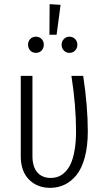

<svg xmlns="http://www.w3.org/2000/svg" viewBox="-20 -885 505 916"><path d="M216.8 -865.2 269 -861.8 250 -719.2H215.8ZM150.9 -710Q168 -710 178.5 -699Q189 -688 189 -671.9Q189 -655.3 178.5 -644Q168 -632.8 150.9 -632.8Q134.8 -632.8 124.3 -644Q113.8 -655.3 113.8 -671.9Q113.8 -688 124.3 -699Q134.8 -710 150.9 -710ZM311 -710Q327.1 -710 338.1 -699Q349.1 -688 349.1 -671.9Q349.1 -655.3 338.4 -644Q327.6 -632.8 311 -632.8Q295.4 -632.8 284.7 -644Q273.9 -655.3 273.9 -671.9Q273.9 -687.5 284.7 -698.7Q295.4 -710 311 -710ZM377 -522.9Q398.9 -377 398.9 -257.8Q398.9 -187.5 384.5 -134.3Q370.1 -81.1 345 -50Q319.8 -19 288.1 -3.9Q256.3 11.2 219.2 11.2Q157.7 11.2 118.4 -28.3Q79.1 -67.9 79.1 -139.2V-522.9H134.8V-141.1Q134.8 -89.4 158 -62.7Q181.2 -36.1 221.2 -36.1Q240.7 -36.1 257.6 -42.2Q274.4 -48.3 290.5 -64.2Q306.6 -80.1 317.9 -104.7Q329.1 -129.4 335.9 -168.7Q342.8 -208 342.8 -258.8Q342.8 -381.3 320.8 -522.9Z"/></svg>

Font: Fira Sans Compressed Light
Style: Regular
Weight: 300
Width: 1
Designer: Carrois Corporate & Edenspiekermann AG
Foundry: Carrois Corporate GbR & Edenspiekermann AG
Version: Version 4.203;PS 004.203;hotconv 1.0.88;makeotf.lib2.5.64775